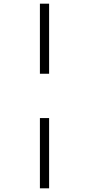

<svg xmlns="http://www.w3.org/2000/svg" viewBox="-20 -781 485 1044"><path d="M197 -761V-380H247V-761ZM197 -139V243H247V-139Z"/></svg>

Font: Noto Sans Display SemiCondensed Light
Style: Regular
Weight: 300
Width: 4
Designer: Monotype Design Team
Foundry: Monotype Imaging Inc.
Version: Version 1.900